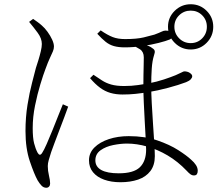

<svg xmlns="http://www.w3.org/2000/svg" viewBox="-20 -828 1040 904"><path d="M547 30Q504 30 470.5 18Q437 6 418 -17Q399 -40 399 -73Q399 -108 424.5 -133.5Q450 -159 492.5 -173Q535 -187 586 -187Q662 -187 720.5 -167Q779 -147 819.5 -121Q860 -95 880 -76Q894 -64 902.5 -51Q911 -38 911 -24Q911 -14 907 -8Q903 -2 893 -2Q884 -2 876 -8Q868 -14 859 -24Q817 -68 769.5 -96Q722 -124 673 -138Q624 -152 578 -152Q548 -152 513 -145Q478 -138 453.5 -120.5Q429 -103 429 -73Q429 -43 457 -27.5Q485 -12 539 -12Q609 -12 638.5 -40.5Q668 -69 668 -124Q668 -139 666 -175Q664 -211 661.5 -256Q659 -301 657 -345.5Q655 -390 655 -423Q655 -449 655.5 -475Q656 -501 656.5 -523Q657 -545 657 -558Q657 -584 639 -596Q621 -608 606 -612L635 -625Q650 -622 661 -618.5Q672 -615 681 -611Q690 -607 699 -600Q707 -595 708.5 -588Q710 -581 705 -567Q697 -542 694.5 -505.5Q692 -469 692 -422Q692 -390 694.5 -342Q697 -294 700.5 -244Q704 -194 706.5 -153Q709 -112 709 -93Q709 -50 688 -22.5Q667 5 630.5 17.5Q594 30 547 30ZM198 56Q185 56 175.5 46Q166 36 157 21Q141 -8 120.5 -68.5Q100 -129 100 -211Q100 -276 109.5 -334.5Q119 -393 131 -438.5Q143 -484 149 -508Q154 -523 160.5 -544Q167 -565 172 -586Q177 -607 177 -621Q177 -647 157.5 -673.5Q138 -700 117 -725L136 -739Q146 -732 156.5 -724.5Q167 -717 177 -708Q191 -696 204 -678Q217 -660 225.5 -641.5Q234 -623 234 -609Q234 -598 229 -586Q224 -574 215 -555Q206 -536 194 -503Q184 -477 170 -431Q156 -385 145 -331Q134 -277 134 -225Q134 -179 140.5 -153.5Q147 -128 157 -109Q162 -100 167.5 -99.5Q173 -99 179 -109Q187 -121 200 -150.5Q213 -180 227.5 -216Q242 -252 255 -285Q268 -318 276 -337L301 -326Q294 -306 282.5 -275.5Q271 -245 258.5 -212.5Q246 -180 236 -153Q226 -126 221 -112Q214 -90 209.5 -74.5Q205 -59 205 -46Q205 -24 210.5 -1.5Q216 21 216 36Q216 45 211 50.5Q206 56 198 56ZM557 -383Q526 -383 500 -390.5Q474 -398 451 -415Q428 -432 404 -460L420 -476Q441 -462 460 -449.5Q479 -437 503.5 -430Q528 -423 565 -423Q599 -423 630 -427.5Q661 -432 678 -435Q719 -443 752 -454Q785 -465 807 -474Q828 -483 836 -487.5Q844 -492 848 -492Q854 -492 860.5 -490.5Q867 -489 872.5 -485.5Q878 -482 881.5 -478Q885 -474 885 -469Q885 -462 878 -454.5Q871 -447 856 -441Q822 -428 771.5 -414.5Q721 -401 677 -394Q646 -389 617.5 -386Q589 -383 557 -383ZM567 -605Q538 -605 516.5 -611Q495 -617 477 -631.5Q459 -646 438 -669L454 -685Q486 -663 510.5 -653.5Q535 -644 569 -644Q624 -644 657 -652Q690 -660 707 -665Q731 -674 741 -679Q751 -684 759 -684Q776 -684 786 -679.5Q796 -675 796 -664Q796 -658 791.5 -652Q787 -646 779 -642Q762 -635 727 -626Q692 -617 650 -611Q608 -605 567 -605ZM878 -595Q834 -595 802.5 -626.5Q771 -658 771 -702Q771 -746 802.5 -777Q834 -808 878 -808Q922 -808 953 -777Q984 -746 984 -702Q984 -658 953 -626.5Q922 -595 878 -595ZM878 -625Q910 -625 932 -647.5Q954 -670 954 -702Q954 -734 932 -756Q910 -778 878 -778Q846 -778 823.5 -756Q801 -734 801 -702Q801 -670 823.5 -647.5Q846 -625 878 -625Z"/></svg>

Font: Noto Serif SC ExtraLight ExtraLight
Style: Regular
Weight: 250
Version: Version 2.002-H1;hotconv 1.1.0;makeotfexe 2.6.0